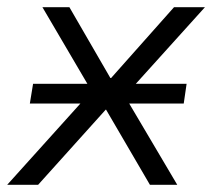

<svg xmlns="http://www.w3.org/2000/svg" viewBox="-25 -514 596 534"><path d="M-5 0 240 -272 245 -235 93 -494H168L282 -297H284L459 -494H545L314 -238L309 -269L468 0H392L270 -209H269L81 0ZM58 -226 67 -281H494L486 -226Z"/></svg>

Font: Nunito Sans 7pt Light
Style: Italic
Weight: 300
Italic angle: -9°
Designer: Vernon Adams
Foundry: Vernon Adams
Version: Version 3.101;gftools[0.9.27]